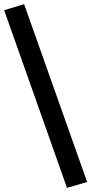

<svg xmlns="http://www.w3.org/2000/svg" viewBox="-21 -852 441 923"><path d="M301 51 -1 -803 95 -832 398 23Z"/></svg>

Font: RocknRoll One
Style: Regular
Weight: 400
Designer: Fontworks Inc.
Foundry: Fontworks Inc.
Version: Version 1.100